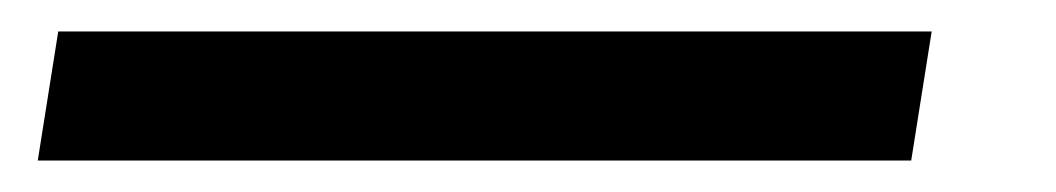

<svg xmlns="http://www.w3.org/2000/svg" viewBox="-20 100 671 122"><path d="M17 120 4 202H559L572 120Z"/></svg>

Font: Charger Pro
Style: BdNarObl
Weight: 700
Designer: Jasper
Foundry: Cannot Into Space Fonts
Version: Version 1.09